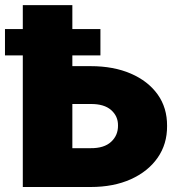

<svg xmlns="http://www.w3.org/2000/svg" viewBox="-56 -748 707 768"><path d="M612.3 -244.1Q612.8 -171.9 574.5 -116.9Q536.1 -62 467.3 -31Q398.4 0 306.6 0H35.2V-727.5H233.4V-483.4H306.6Q398.4 -483.4 467.3 -453.6Q536.1 -423.8 574.5 -370.4Q612.8 -316.9 612.3 -244.1ZM306.6 -155.3Q360.4 -154.8 388.4 -180.7Q416.5 -206.5 416 -246.1Q416.5 -283.2 388.4 -307.9Q360.4 -332.5 306.6 -332H233.4V-155.3ZM-36.1 -526.4V-631.8H345.7V-526.4Z"/></svg>

Font: Inter Tight Black
Style: Regular
Weight: 900
Designer: Rasmus Andersson
Foundry: rsms
Version: Version 3.004; ttfautohint (v1.8.4.7-5d5b)